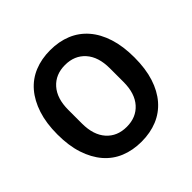

<svg xmlns="http://www.w3.org/2000/svg" viewBox="-179 -884 1071 1071"><g transform="rotate(-45 356.0 -349.0)"><path d="M356 12Q287 12 231 -11Q175 -34 135.5 -80Q96 -126 74 -193Q52 -260 52 -349Q52 -437 74 -504.5Q96 -572 135.5 -618Q175 -664 231 -687Q287 -710 356 -710Q425 -710 481 -687Q537 -664 577 -618Q617 -572 638.5 -504.5Q660 -437 660 -349Q660 -260 638.5 -193Q617 -126 577 -80Q537 -34 481 -11Q425 12 356 12ZM356 -105Q431 -105 475.5 -155Q520 -205 520 -295V-403Q520 -493 475.5 -543Q431 -593 356 -593Q281 -593 236.5 -543Q192 -493 192 -403V-295Q192 -205 236.5 -155Q281 -105 356 -105Z"/></g></svg>

Font: IBM Plex Arabic SemiBold
Style: Regular
Weight: 600
Designer: Mike Abbink, Paul van der Laan, Pieter van Rosmalen, Wael Morcos, Khajak Apelian
Foundry: Bold Monday
Version: Version 1.0